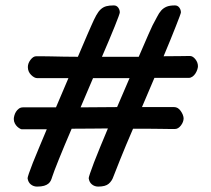

<svg xmlns="http://www.w3.org/2000/svg" viewBox="-20 -696 779 710"><path d="M60 -218Q58 -218 53.5 -220.5Q49 -223 44 -227.5Q39 -232 35 -239.5Q31 -247 31 -256Q31 -261 33 -268.5Q35 -276 39 -282.5Q43 -289 49.5 -294Q56 -299 65 -299H187L233 -407H118Q107 -407 95 -419Q83 -431 83 -448Q83 -462 93 -475Q103 -488 114 -488Q118 -488 132.5 -488Q147 -488 168.5 -487.5Q190 -487 216 -486.5Q242 -486 268 -486Q290 -537 303.5 -569Q317 -601 318 -602Q328 -625 336 -639.5Q344 -654 353 -662Q362 -670 373 -673Q384 -676 401 -676Q411 -676 417 -668Q423 -660 423 -650Q423 -645 404.5 -599Q386 -553 357 -486H493Q515 -537 529 -569Q543 -601 544 -602Q554 -620 561 -634Q568 -648 576 -657Q584 -666 595.5 -671Q607 -676 627 -676Q637 -676 643 -668Q649 -660 649 -650Q649 -648 644 -634.5Q639 -621 630.5 -599.5Q622 -578 610.5 -549.5Q599 -521 585 -488Q620 -488 646 -488.5Q672 -489 682 -489Q693 -489 702.5 -477Q712 -465 712 -451Q712 -446 709.5 -438.5Q707 -431 702.5 -424Q698 -417 691.5 -412.5Q685 -408 678 -408H551L505 -300H624Q638 -300 648 -286Q658 -272 659 -259Q659 -245 649 -232Q639 -219 627 -219Q622 -219 607 -219Q592 -219 570 -219.5Q548 -220 522.5 -220Q497 -220 472 -220Q458 -188 446 -159Q434 -130 424.5 -106.5Q415 -83 408.5 -66Q402 -49 399 -42Q394 -27 382 -16.5Q370 -6 343 -6Q330 -6 320 -14Q310 -22 308 -37Q308 -40 313 -55Q318 -70 327.5 -95Q337 -120 350.5 -152.5Q364 -185 379 -221H375Q358 -221 322.5 -220.5Q287 -220 245 -220Q217 -155 197.5 -106.5Q178 -58 173 -42Q171 -35 168 -28.5Q165 -22 159 -17Q153 -12 143 -9Q133 -6 117 -6Q104 -6 94 -14Q84 -22 82 -37Q82 -40 87 -55Q92 -70 101.5 -94Q111 -118 124.5 -150Q138 -182 153 -218ZM278 -299Q312 -299 345.5 -299.5Q379 -300 413 -300L459 -407H324Z"/></svg>

Font: Life Savers ExtraBold
Style: Regular
Weight: 800
Designer: Pablo Impallari, Rodrigo Fuenzalida, Brenda Gallo
Foundry: Pablo Impallari, Rodrigo Fuenzalida, Brenda Gallo
Version: Version 3.001; ttfautohint (v0.95) -l 8 -r 50 -G 200 -x 14 -